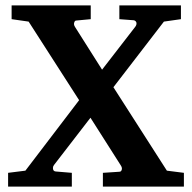

<svg xmlns="http://www.w3.org/2000/svg" viewBox="-20 -691 711 711"><path d="M661 0H361V-51L422 -55Q429 -55 431 -63Q433 -70 427 -79L315 -255L180 -80Q176 -75 176 -69Q176 -57 186 -56L246 -51V0H10V-51L74 -59L273 -320L86 -611L23 -620V-671H316V-620L263 -615Q257 -615 255 -608Q252 -600 258 -591L358 -433L481 -592Q487 -600 485 -608Q482 -615 475 -616L422 -620V-671H650V-620L587 -611L400 -368L598 -59L661 -51Z"/></svg>

Font: Apparatus SIL
Style: Bold
Weight: 700
Version: Version 1.0